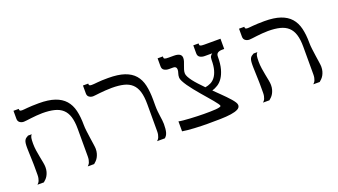

<svg xmlns="http://www.w3.org/2000/svg" viewBox="-51 -934 2353 1335"><g transform="rotate(-20 1125.0 -266.5)"><path d="M147.9 -96.2Q147.9 -77.1 143.6 -62Q139.2 -46.9 132.6 -35.2Q126 -23.4 117.4 -14.9Q108.9 -6.3 101.1 0H53.7Q58.1 -3.9 62.5 -9.3Q66.9 -14.6 70.1 -22.2Q73.2 -29.8 75.4 -40.3Q77.6 -50.8 77.6 -64.9V-127Q77.6 -132.3 77.4 -143.8Q77.1 -155.3 76.7 -169.2Q76.2 -183.1 75.7 -198.5Q75.2 -213.9 74.7 -227.8Q74.2 -241.7 74 -252.4Q73.7 -263.2 73.7 -268.1Q73.7 -287.1 75.4 -299.3Q77.1 -311.5 81.3 -319.6Q85.4 -327.6 92 -332.8Q98.6 -337.9 108.9 -343.3H136.7Q127.9 -335 125.2 -321Q122.6 -307.1 122.6 -278.3Q122.6 -253.4 126.5 -227.1Q130.4 -200.7 135.3 -176.3Q140.1 -151.9 144 -131.1Q147.9 -110.4 147.9 -96.2ZM520 -96.2Q520 -77.1 515.6 -62Q511.2 -46.9 504.6 -35.2Q498 -23.4 489.5 -14.9Q481 -6.3 473.1 0H425.8Q430.2 -3.9 434.6 -9.3Q439 -14.6 442.1 -22.2Q445.3 -29.8 447.5 -40.3Q449.7 -50.8 449.7 -64.9V-269.5Q449.7 -323.2 438.5 -359.1Q427.2 -395 403.6 -416.5Q379.9 -438 343.3 -447Q306.6 -456.1 255.9 -456.1Q234.4 -456.1 212.4 -454.1Q190.4 -452.1 171.4 -450Q152.3 -447.8 137.7 -445.8Q123 -443.8 115.2 -443.8Q98.1 -443.8 85.4 -453.1Q72.8 -462.4 72.8 -481V-540H111.8V-534.7Q111.8 -529.3 115.7 -526.1Q119.6 -522.9 131.8 -522.9Q138.2 -522.9 147.5 -523.9Q156.7 -524.9 171.4 -526.1Q186 -527.3 206.5 -528.3Q227.1 -529.3 255.9 -529.3Q326.7 -529.3 373.5 -513.2Q420.4 -497.1 448.2 -465.6Q476.1 -434.1 487.3 -387.5Q498.5 -340.8 498.5 -279.8Q498.5 -260.3 502 -233.2Q505.4 -206.1 509.3 -179.2Q513.2 -152.3 516.6 -129.6Q520 -106.9 520 -96.2Z M1011.7 -234.9Q1011.7 -212.9 1013.7 -193.6Q1015.6 -174.3 1018.1 -157Q1020.5 -139.6 1022.5 -124.5Q1024.4 -109.4 1024.4 -96.2Q1024.4 -58.1 1018.3 -35.4Q1012.2 -12.7 996.1 0H939Q943.4 -3.9 947.8 -9.3Q952.1 -14.6 955.3 -22.2Q958.5 -29.8 960.7 -40.3Q962.9 -50.8 962.9 -64.9V-264.6Q962.9 -321.3 951.7 -358.2Q940.4 -395 916.7 -416.7Q893.1 -438.5 856.4 -447.3Q819.8 -456.1 769 -456.1Q744.6 -456.1 721.7 -454.3Q698.7 -452.6 679.9 -450.7Q661.1 -448.7 647.5 -447Q633.8 -445.3 628.4 -445.3Q611.8 -445.3 599.4 -454.1Q586.9 -462.9 586.9 -481V-540H626V-534.7Q626 -529.3 629.9 -526.1Q633.8 -522.9 646 -522.9Q660.6 -522.9 689.5 -526.1Q718.3 -529.3 769 -529.3Q841.8 -529.3 888.9 -513.2Q936 -497.1 963.4 -465.6Q990.7 -434.1 1001.2 -387.5Q1011.7 -340.8 1011.7 -279.8Z M1252.4 -518.6Q1268.6 -518.6 1279.3 -515.6Q1290 -512.7 1296.4 -507.8Q1302.7 -502.9 1305.4 -496.1Q1308.1 -489.3 1308.1 -481.9Q1308.1 -469.7 1304 -456.8Q1299.8 -443.8 1294.7 -430.7Q1289.6 -417.5 1285.4 -404.1Q1281.2 -390.6 1281.2 -377.4Q1281.2 -365.7 1289.1 -350.6Q1296.9 -335.4 1310.5 -317.4Q1324.2 -299.3 1342.8 -279.3Q1361.3 -259.3 1382.8 -237.3Q1404.3 -240.7 1423.3 -250Q1442.4 -259.3 1456.8 -278.1Q1471.2 -296.9 1479.7 -327.1Q1488.3 -357.4 1488.3 -402.8Q1488.3 -420.4 1494.6 -429.4Q1501 -438.5 1508.3 -442.9H1452.6Q1432.1 -442.9 1417.7 -451.7Q1403.3 -460.4 1403.3 -481V-540H1442.4V-531.7Q1442.4 -528.8 1443.6 -526.4Q1444.8 -523.9 1448.5 -522.2Q1452.1 -520.5 1458.7 -519.5Q1465.3 -518.6 1476.1 -518.6H1596.7V-442.9H1582.5Q1561 -442.9 1549.1 -435.1Q1537.1 -427.2 1537.1 -409.2Q1537.1 -354.5 1526.9 -317.4Q1516.6 -280.3 1500.2 -256.3Q1483.9 -232.4 1462.9 -219.2Q1441.9 -206.1 1420.4 -199.7L1465.8 -155.3Q1482.4 -139.2 1498.3 -122.8Q1514.2 -106.4 1526.9 -91.8Q1539.6 -77.1 1547.4 -64.7Q1555.2 -52.2 1555.2 -43Q1555.2 -24.9 1536.4 -14.9Q1517.6 -4.9 1484.4 0Q1451.2 4.9 1406.2 5.9Q1361.3 6.8 1309.1 6.8Q1290 6.8 1264.6 6.1Q1239.3 5.4 1213.6 3.9Q1188 2.4 1164.6 0.2Q1141.1 -2 1125.5 -4.9V-78.6Q1137.2 -75.7 1160.2 -73.5Q1183.1 -71.3 1209.7 -69.8Q1236.3 -68.4 1262.9 -67.4Q1289.6 -66.4 1309.1 -66.4Q1333.5 -66.4 1356.4 -66.7Q1379.4 -66.9 1397.5 -68.4Q1415.5 -69.8 1426.3 -72.8Q1437 -75.7 1437 -80.6Q1437 -85.4 1428.2 -97.7Q1419.4 -109.9 1405.3 -127.2Q1391.1 -144.5 1372.8 -165.5Q1354.5 -186.5 1335.4 -209Q1316.4 -231.4 1298.1 -254.2Q1279.8 -276.9 1265.6 -297.4Q1251.5 -317.9 1242.7 -335Q1233.9 -352.1 1233.9 -363.3Q1233.9 -379.9 1238.8 -393.8Q1243.7 -407.7 1243.7 -418.9Q1243.7 -442.9 1219.7 -442.9H1188.5Q1168 -442.9 1153.6 -451.7Q1139.2 -460.4 1139.2 -481V-540H1178.2V-531.7Q1178.2 -528.8 1179.4 -526.4Q1180.7 -523.9 1184.3 -522.2Q1188 -520.5 1194.6 -519.5Q1201.2 -518.6 1211.9 -518.6Z M1816.9 -96.2Q1816.9 -77.1 1812.5 -62Q1808.1 -46.9 1801.5 -35.2Q1794.9 -23.4 1786.4 -14.9Q1777.8 -6.3 1770 0H1722.7Q1727.1 -3.9 1731.4 -9.3Q1735.8 -14.6 1739 -22.2Q1742.2 -29.8 1744.4 -40.3Q1746.6 -50.8 1746.6 -64.9V-127Q1746.6 -132.3 1746.3 -143.8Q1746.1 -155.3 1745.6 -169.2Q1745.1 -183.1 1744.6 -198.5Q1744.1 -213.9 1743.7 -227.8Q1743.2 -241.7 1742.9 -252.4Q1742.7 -263.2 1742.7 -268.1Q1742.7 -287.1 1744.4 -299.3Q1746.1 -311.5 1750.2 -319.6Q1754.4 -327.6 1761 -332.8Q1767.6 -337.9 1777.8 -343.3H1805.7Q1796.9 -335 1794.2 -321Q1791.5 -307.1 1791.5 -278.3Q1791.5 -253.4 1795.4 -227.1Q1799.3 -200.7 1804.2 -176.3Q1809.1 -151.9 1813 -131.1Q1816.9 -110.4 1816.9 -96.2ZM2189 -96.2Q2189 -77.1 2184.6 -62Q2180.2 -46.9 2173.6 -35.2Q2167 -23.4 2158.4 -14.9Q2149.9 -6.3 2142.1 0H2094.7Q2099.1 -3.9 2103.5 -9.3Q2107.9 -14.6 2111.1 -22.2Q2114.3 -29.8 2116.5 -40.3Q2118.7 -50.8 2118.7 -64.9V-269.5Q2118.7 -323.2 2107.4 -359.1Q2096.2 -395 2072.5 -416.5Q2048.8 -438 2012.2 -447Q1975.6 -456.1 1924.8 -456.1Q1903.3 -456.1 1881.3 -454.1Q1859.4 -452.1 1840.3 -450Q1821.3 -447.8 1806.6 -445.8Q1792 -443.8 1784.2 -443.8Q1767.1 -443.8 1754.4 -453.1Q1741.7 -462.4 1741.7 -481V-540H1780.8V-534.7Q1780.8 -529.3 1784.7 -526.1Q1788.6 -522.9 1800.8 -522.9Q1807.1 -522.9 1816.4 -523.9Q1825.7 -524.9 1840.3 -526.1Q1855 -527.3 1875.5 -528.3Q1896 -529.3 1924.8 -529.3Q1995.6 -529.3 2042.5 -513.2Q2089.4 -497.1 2117.2 -465.6Q2145 -434.1 2156.2 -387.5Q2167.5 -340.8 2167.5 -279.8Q2167.5 -260.3 2170.9 -233.2Q2174.3 -206.1 2178.2 -179.2Q2182.1 -152.3 2185.5 -129.6Q2189 -106.9 2189 -96.2Z"/></g></svg>

Font: Arian Grqi
Style: Regular
Weight: 400
Designer: Ruben Hakobyan (Tarumian)
Foundry: Ruben Hakobyan (Tarumian)
Version: Version 1.003